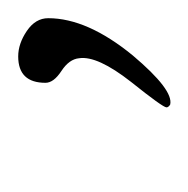

<svg xmlns="http://www.w3.org/2000/svg" viewBox="-18 -458 207 211"><g transform="rotate(-90 85.5 -352.5)"><path d="M76 -269Q73 -271 73 -273Q73 -277 101 -312Q130 -349 127 -369Q126 -380 113 -388.5Q100 -397 100 -406Q100 -436 129 -436Q143 -436 157 -426.5Q171 -417 171 -403Q171 -360 130 -310Q92 -265 76 -269Z"/></g></svg>

Font: Alex Brush
Style: Regular
Weight: 400
Designer: Robert E. Leuschke
Foundry: Robert E. Leuschke
Version: Version 1.111; ttfautohint (v1.8.4.7-5d5b)